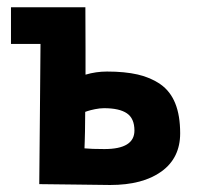

<svg xmlns="http://www.w3.org/2000/svg" viewBox="-20 -515 558 537"><path d="M271 -212.4Q259.3 -212.4 246.1 -209.7Q232.9 -207 225.6 -204.6L218.3 -202.1Q217.8 -133.8 217 -120.4Q216.3 -106.9 216.3 -100.1Q235.4 -98.1 272 -98.1Q356 -98.1 356 -149.9Q356 -183.6 335 -198Q314 -212.4 271 -212.4ZM218.8 -494.6Q219.2 -455.6 219.2 -377.9V-306.2Q248.5 -314.9 279.3 -314.9Q329.1 -314.9 365.2 -306.6Q401.4 -298.3 429 -279.1Q456.5 -259.8 470.2 -225.8Q483.9 -191.9 483.9 -142.1Q483.9 -73.2 431.6 -35.4Q379.4 2.4 288.1 2.4Q266.1 2.4 192.9 1.2Q119.6 0 89.8 0Q89.8 -26.4 91.6 -194.3Q93.3 -362.3 93.3 -392.1H10.7V-494.6H186Z"/></svg>

Font: Fantasque Sans Mono
Style: Bold
Weight: 700
Monospace: yes
Designer: Jany Belluz
Version: Version 1.8.0 ; ttfautohint (v1.8.2)